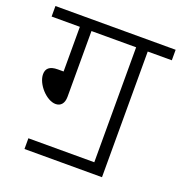

<svg xmlns="http://www.w3.org/2000/svg" viewBox="-115 -723 780 824"><g transform="rotate(20 274.5 -311.0)"><path d="M85 -49V0H439V-574H549V-622H0V-574H129V-370H103C64 -370 50 -354 50 -329C50 -284 102 -227 144 -227C167 -227 182 -243 182 -274V-574H386V-49Z"/></g></svg>

Font: Noto Sans Devanagari UI Light
Style: Regular
Weight: 300
Designer: Jelle Bosma - Monotype Design Team
Foundry: Monotype Imaging Inc.
Version: Version 2.004